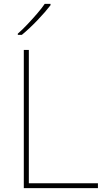

<svg xmlns="http://www.w3.org/2000/svg" viewBox="-20 -972 546 992"><path d="M103 0V-714H129V-25H486V0ZM241 -945Q215 -911 174 -868Q133 -825 93 -792H72V-798Q95 -818 121.5 -846Q148 -874 172.5 -902.5Q197 -931 211 -952H241Z"/></svg>

Font: Noto Sans Thin
Style: Regular
Weight: 100
Designer: Monotype Design Team
Foundry: Monotype Imaging Inc.
Version: Version 2.007